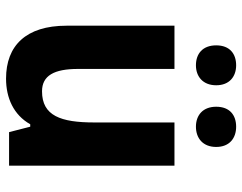

<svg xmlns="http://www.w3.org/2000/svg" viewBox="-103 -688 801 635"><g transform="rotate(90 297.5 -370.5)"><path d="M130 -685C130 -640 158 -618 196 -618C233 -618 262 -641 262 -685C262 -729 233 -751 196 -751C158 -751 130 -730 130 -685ZM333 -685C333 -641 361 -618 399 -618C437 -618 466 -641 466 -685C466 -729 437 -751 399 -751C361 -751 333 -730 333 -685ZM528 -547H385V-282C385 -171 363 -109 282 -109C230 -109 208 -149 208 -228V-547H65V-190C65 -56 131 10 240 10C304 10 360 -15 391 -70H399L417 0H528Z"/></g></svg>

Font: Noto Sans Lao Looped SemiCondensed
Style: Bold
Weight: 700
Width: 4
Designer: Mark Frömberg, Ben Mitchell
Foundry: The Fontpad Ltd
Version: Version 1.002